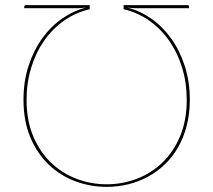

<svg xmlns="http://www.w3.org/2000/svg" viewBox="-20 -720 831 748"><path d="M395.5 8Q331.5 8 273 -14Q214.5 -36 169.8 -78.8Q125 -121.5 98.2 -185Q71.5 -248.5 71.5 -331.5Q71.5 -402.5 91.2 -463.2Q111 -524 144.5 -570.5Q178 -617 222.2 -647.8Q266.5 -678.5 315.5 -690.5Q306 -689.5 297.2 -688.8Q288.5 -688 281 -688H74.5V-694Q74.5 -700 80.5 -700H329.5V-684Q275 -671.5 229.8 -639.8Q184.5 -608 152 -561.5Q119.5 -515 101.5 -456.2Q83.5 -397.5 83.5 -331.5Q83.5 -250.5 109.5 -189Q135.5 -127.5 179 -86Q222.5 -44.5 278.8 -23.2Q335 -2 395.5 -2Q456 -2 512.2 -23.2Q568.5 -44.5 612 -86Q655.5 -127.5 681.5 -189Q707.5 -250.5 707.5 -331.5Q707.5 -397.5 689.5 -456.2Q671.5 -515 639 -561.5Q606.5 -608 561.2 -639.8Q516 -671.5 461.5 -684V-700H710.5Q716.5 -700 716.5 -694V-688H510Q502 -688 493.2 -688.8Q484.5 -689.5 475.5 -690.5Q524.5 -678.5 568.8 -647.8Q613 -617 646.5 -570.5Q680 -524 699.8 -463.2Q719.5 -402.5 719.5 -331.5Q719.5 -276 707.2 -229.5Q695 -183 673.2 -145.2Q651.5 -107.5 621.2 -78.8Q591 -50 555 -30.8Q519 -11.5 478.5 -1.8Q438 8 395.5 8Z"/></svg>

Font: Lato 2
Style: Regular
Weight: 100
Designer: Lukasz Dziedzic with Adam Twardoch and Botio Nikoltchev
Foundry: tyPoland Lukasz Dziedzic
Version: Version 2.015; 2015-08-06; http://www.latofonts.com/